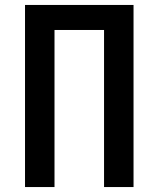

<svg xmlns="http://www.w3.org/2000/svg" viewBox="-20 -755 640 775"><path d="M81 0V-735H519V0H400V-634H200V0Z"/></svg>

Font: Iosevka Custom Extended
Style: Bold
Weight: 700
Width: 7
Monospace: yes
Designer: Belleve Invis
Foundry: Belleve Invis
Version: Version 11.2.4; ttfautohint (v1.8.4)